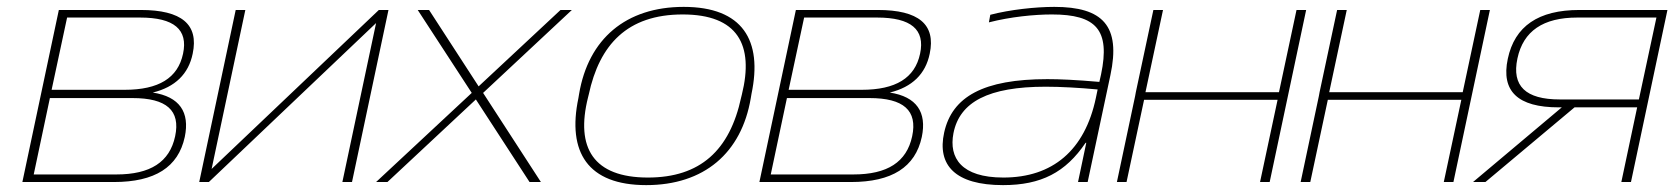

<svg xmlns="http://www.w3.org/2000/svg" viewBox="-20 -529 4866 558"><path d="M45 0H311C430 0 498 -43 517 -131C532 -203 502 -248 424 -260C489 -276 528 -314 540 -373C558 -458 508 -500 389 -500H151ZM78 -22 125 -244H365C464 -244 505 -208 489 -133C473 -58 417 -22 318 -22ZM130 -268 175 -478H387C486 -478 527 -443 512 -373C497 -302 441 -268 342 -268Z M559 0H587L1073 -462L975 0H1003L1109 -500H1081L595 -38L693 -500H665Z M1194 -500 1351 -259 1073 0H1106L1363 -240L1519 0H1552L1384 -259L1642 -500H1609L1371 -278L1227 -500Z M1663 -256 1661 -244C1628 -87 1688 9 1858 9C2026 9 2135 -84 2162 -244L2164 -256C2197 -412 2138 -509 1967 -509C1799 -509 1690 -416 1663 -256ZM1689 -246 1691 -254C1722 -399 1803 -487 1964 -487C2124 -487 2172 -399 2136 -254L2134 -246C2101 -92 2015 -13 1863 -13C1705 -13 1652 -99 1689 -246Z M2187 0H2453C2572 0 2640 -43 2659 -131C2674 -203 2644 -248 2566 -260C2631 -276 2670 -314 2682 -373C2700 -458 2650 -500 2531 -500H2293ZM2220 -22 2267 -244H2507C2606 -244 2647 -208 2631 -133C2615 -58 2559 -22 2460 -22ZM2272 -268 2317 -478H2529C2628 -478 2669 -443 2654 -373C2639 -302 2583 -268 2484 -268Z M3044 -509C2990 -509 2915 -501 2858 -486L2854 -464C2916 -480 2986 -487 3037 -487C3166 -487 3207 -442 3180 -313L3175 -291C3106 -297 3060 -299 3024 -299C2838 -299 2747 -248 2724 -144C2703 -49 2756 9 2895 9C3006 9 3077 -28 3135 -114H3137L3113 0H3141L3207 -310C3238 -454 3185 -509 3044 -509ZM2751 -142C2769 -233 2853 -277 3019 -277C3062 -277 3117 -274 3170 -269L3165 -245C3133 -92 3039 -13 2896 -13C2774 -13 2737 -70 2751 -142Z M3226 0H3254L3305 -239H3693L3642 0H3670L3776 -500H3748L3697 -261H3309L3360 -500H3332L3281 -261L3279 -250Z M3760 0H3788L3839 -239H4227L4176 0H4204L4310 -500H4282L4231 -261H3843L3894 -500H3866L3815 -261L3813 -250Z M4826 -500H4570C4451 -500 4382 -453 4362 -358C4342 -264 4391 -217 4510 -217H4519L4261 0H4297L4556 -217H4738L4692 0H4720ZM4390 -359C4407 -439 4465 -478 4564 -478H4794L4743 -240H4513C4414 -240 4373 -279 4390 -359Z"/></svg>

Font: LT Wave Thin
Style: Italic
Weight: 100
Designer: Daniel Lyons
Version: Version 2.5 (Glyphs App)